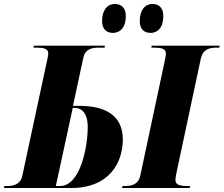

<svg xmlns="http://www.w3.org/2000/svg" viewBox="-42 -943 1122 963"><path d="M714 -778C744 -778 777 -799 777 -863C777 -904 755 -923 723 -923C683 -923 659 -889 659 -838C659 -797 680 -778 714 -778ZM525 -778C555 -778 589 -799 589 -863C589 -904 566 -923 534 -923C494 -923 470 -889 470 -838C470 -797 492 -778 525 -778ZM-22 0H314C513 0 574 -135 574 -243C574 -364 487 -412 357 -412H324L376 -654C385 -696 417 -704 453 -704H483L484 -714H128L126 -704H140C175 -704 200 -700 200 -675C200 -665 196 -648 191 -625L70 -62C61 -18 27 -10 -7 -10H-20ZM570 0H909L912 -10H900C864 -10 838 -14 838 -40C838 -52 841 -66 846 -90L965 -648C976 -697 1008 -704 1046 -704H1058L1060 -714H719L717 -704H728C765 -704 790 -700 790 -674C790 -669 789 -658 784 -636L662 -64C652 -17 619 -10 584 -10H573ZM259 -10H238L323 -402H332C367 -402 398 -377 398 -305C398 -209 362 -10 259 -10Z"/></svg>

Font: Noto Serif Display Condensed Black
Style: Italic
Weight: 900
Width: 3
Italic angle: -12°
Designer: Monotype Design Team
Foundry: Monotype Imaging Inc.
Version: Version 2.009